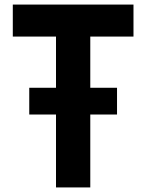

<svg xmlns="http://www.w3.org/2000/svg" viewBox="-20 -820 640 840"><path d="M108 -319V-436H492V-319ZM225 0V-660H36V-800H564V-660H375V0Z"/></svg>

Font: Martian Mono Condensed SemiBold
Style: Regular
Weight: 600
Width: 3
Designer: Roman Shamin
Foundry: Evil Martians
Version: Version 1.000